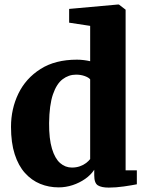

<svg xmlns="http://www.w3.org/2000/svg" viewBox="-20 -840 666 872"><path d="M246.5 11Q201.5 11 162.5 -5Q123.5 -21 93.5 -54.2Q63.5 -87.5 46.8 -139.5Q30 -191.5 30 -264Q30 -345.5 63.5 -414.8Q97 -484 163.8 -526.5Q230.5 -569 329.5 -569Q345.5 -569 361 -567Q376.5 -565 389.5 -562V-722.5L294 -737V-799.5L515.5 -819.5H520L550.5 -796V-66.5H601.5V-3Q579 1.5 542.5 6.8Q506 12 474 12Q441 12 424.5 1.8Q408 -8.5 408 -43.5V-69Q392.5 -45.5 366.8 -27.5Q341 -9.5 309.8 0.8Q278.5 11 246.5 11ZM306.5 -79Q326.5 -79 342.8 -84.8Q359 -90.5 370.8 -99.5Q382.5 -108.5 389.5 -117.5V-479.5Q383 -488 365 -494.5Q347 -501 325.5 -501Q292 -501 264.5 -480.2Q237 -459.5 220.5 -411.5Q204 -363.5 203 -281Q202.5 -209.5 216 -164.8Q229.5 -120 253 -99.5Q276.5 -79 306.5 -79Z"/></svg>

Font: Merriweather 20pt Black
Style: Regular
Weight: 900
Version: Version 2.100